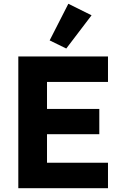

<svg xmlns="http://www.w3.org/2000/svg" viewBox="-20 -997 647 1017"><path d="M77 0V-698H552V-563H229V-420H506V-286H229V-135H552V0ZM331 -740 243 -783 342 -977 465 -916Z"/></svg>

Font: IBM Plex Sans Devanagari
Style: Bold
Weight: 700
Designer: Mike Abbink, Paul van der Laan, Pieter van Rosmalen, Erin McLaughlin
Foundry: Bold Monday
Version: Version 1.1